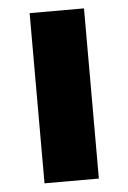

<svg xmlns="http://www.w3.org/2000/svg" viewBox="-46 -608 431 644"><g transform="rotate(-5 169.5 -286.5)"><path d="M78 0H261V-573H78Z"/></g></svg>

Font: Noto Serif Tamil SemiCondensed ExtraBold
Style: Regular
Weight: 800
Width: 4
Designer: Indian Type Foundry, Tom Grace, and the Monotype Design Team
Foundry: Monotype Imaging Inc.
Version: Version 2.004